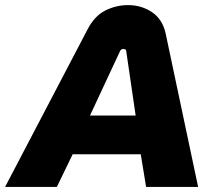

<svg xmlns="http://www.w3.org/2000/svg" viewBox="-61 -733 837 753"><path d="M-41 0 282 -617Q309 -670 351.5 -691.5Q394 -713 441 -713Q494 -713 535.5 -685Q577 -657 589 -600L716 0H512L491 -128H224L162 0ZM292 -280H471L434 -533Q434 -537 431 -539Q428 -541 423 -541Q419 -541 415.5 -539Q412 -537 410 -533Z"/></svg>

Font: MuseoModerno ExtraBold
Style: Italic
Weight: 800
Italic angle: -9°
Designer: Pablo Cosgaya, Héctor Gatti, Marcela Romero, and the Authors of The MuseoModerno Project.
Foundry: Omnibus-Type Team
Version: Version 1.003